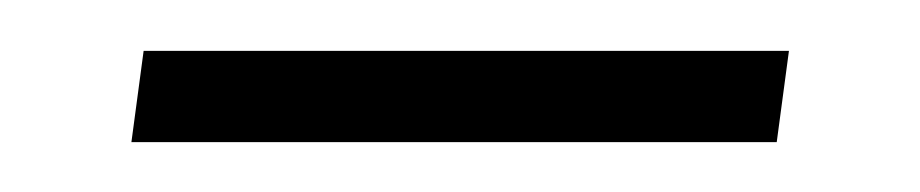

<svg xmlns="http://www.w3.org/2000/svg" viewBox="-20 -660 369 77"><path d="M32.7 -603 37.6 -639.6H296.4L291.5 -603Z"/></svg>

Font: Muli
Style: ExtraLightItalic
Weight: 200
Italic angle: -7°
Designer: Vernon Adams
Foundry: newtypography
Version: Version 2.0; ttfautohint (v1.00rc1.2-2d82) -l 8 -r 50 -G 200